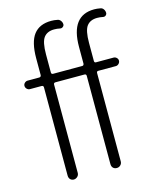

<svg xmlns="http://www.w3.org/2000/svg" viewBox="-112 -817 723 893"><g transform="rotate(-15 250.0 -370.0)"><path d="M43 -459Q35.2 -459 28.8 -465.3Q22.5 -471.7 22.5 -480Q22.5 -488.3 28.8 -494.1Q35.2 -500 43 -500H98.6Q107.4 -500 108.4 -508.8V-589.8Q108.4 -668 136.2 -704.1Q164.1 -740.2 220.7 -740.2Q235.4 -740.2 249 -737.3Q258.8 -736.3 265.1 -728Q271.5 -719.7 271.5 -710Q271.5 -703.1 265.1 -698.2Q258.8 -693.4 251 -695.3Q238.3 -698.2 223.6 -698.2Q190.4 -698.2 173.8 -676.8Q157.2 -655.3 157.2 -595.7V-508.8Q157.2 -500 166 -500H305.7Q313.5 -500 314.5 -508.8V-589.8Q314.5 -740.2 427.7 -740.2Q441.4 -740.2 456.1 -737.3Q465.8 -736.3 471.7 -728Q477.5 -719.7 477.5 -710Q477.5 -703.1 471.7 -698.2Q465.8 -693.4 458 -695.3Q444.3 -698.2 430.7 -698.2Q397.5 -698.2 380.9 -676.8Q364.3 -655.3 364.3 -595.7V-508.8Q364.3 -500 372.1 -500H457Q464.8 -500 471.2 -494.1Q477.5 -488.3 477.5 -480Q477.5 -471.7 471.2 -465.3Q464.8 -459 457 -459H372.1Q364.3 -459 364.3 -450.2V-25.4Q364.3 -14.6 356.9 -7.3Q349.6 0 338.9 0Q328.1 0 321.3 -6.8Q314.5 -13.7 314.5 -25.4V-450.2Q314.5 -459 305.7 -459H166Q157.2 -459 157.2 -450.2V-25.4Q157.2 -14.6 149.4 -7.3Q141.6 0 131.8 0Q122.1 0 115.2 -6.8Q108.4 -13.7 108.4 -25.4V-450.2Q108.4 -459 98.6 -459Z"/></g></svg>

Font: Rounded-X Mgen+ 1mn light
Style: Regular
Weight: 200
Designer: [Source Han Sans]
Ryoko NISHIZUKA  (kana & ideographs); Paul D. Hunt (Latin, Greek & Cyrillic); Wenlong ZHANG  (bopomofo
Version: Version 1.059.20150602